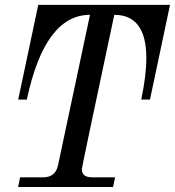

<svg xmlns="http://www.w3.org/2000/svg" viewBox="-20 -752 704 772"><path d="M434.6 0H52.7L61 -39.1H154.3Q203.1 -39.1 213.4 -87.9L341.8 -692.4Q160.2 -692.4 87.9 -351.6H53.2L133.8 -732.4H663.6L583 -351.6H547.9Q568.4 -448.7 568.4 -518.6Q568.4 -692.4 439.5 -692.4Q309.1 -79.6 309.1 -72.3Q309.1 -39.1 349.6 -39.1H442.9Z"/></svg>

Font: Munson
Style: Italic
Weight: 400
Italic angle: -12°
Designer: Paul James MIller
Foundry: High-Logic / Made with FontCreator
Version: Version 2.10;May 5, 2019;FontCreator 11.5.0.2430 64-bit